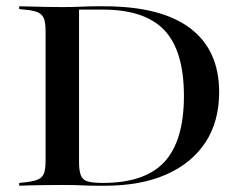

<svg xmlns="http://www.w3.org/2000/svg" viewBox="-20 -591 769 611"><path d="M287.1 0Q266.1 0 239.5 -1.2Q212.9 -2.4 179 -2.4Q150.8 -2.4 125.4 -2Q100 -1.6 78.6 -1.2Q57.3 -0.8 41.1 0V-8.9L64.5 -11.3Q89.5 -14.5 102.4 -20.6Q115.3 -26.6 120.2 -39.9Q125 -53.2 125 -78.2V-492.7Q125 -517.7 120.2 -531Q115.3 -544.4 102.4 -550.8Q89.5 -557.3 64.5 -559.7L41.1 -562.1V-571Q57.3 -571 78.6 -570.2Q100 -569.4 125.4 -569Q150.8 -568.5 179 -568.5Q212.9 -568.5 239.5 -569.8Q266.1 -571 287.1 -571H310.5Q492.7 -571 585.1 -501.2Q677.4 -431.5 677.4 -297.6Q677.4 -204 633.5 -137.5Q589.5 -71 508.5 -35.5Q427.4 0 314.5 0ZM307.3 -8.9Q441.9 -8.9 503.6 -76.2Q565.3 -143.5 565.3 -285.5Q565.3 -429 503.2 -494.8Q441.1 -560.5 306.5 -560.5H231.5V-76.6Q231.5 -48.4 237.1 -33.5Q242.7 -18.5 258.9 -13.7Q275 -8.9 307.3 -8.9Z"/></svg>

Font: Playfair 144pt SemiExpanded SemiBold
Style: Regular
Weight: 600
Width: 6
Designer: Claus Eggers Sørensen
Foundry: Claus Eggers Sørensen
Version: Version 2.203